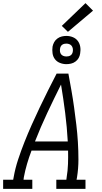

<svg xmlns="http://www.w3.org/2000/svg" viewBox="-33 -1204 653 1224"><path d="M-13 0V-58H51L54 -74Q64 -131 82.5 -187Q101 -243 123 -298.5Q145 -354 169.5 -409Q194 -464 220 -518.5Q246 -573 273 -627Q300 -681 328 -735H403Q413 -681 422.5 -627Q432 -573 439.5 -518.5Q447 -464 453.5 -409.5Q460 -355 463.5 -299Q467 -243 467 -186.5Q467 -130 458 -74L455 -58H512V0H326V-58H390L392 -74Q399 -116 400.5 -159Q402 -202 401 -244H168Q152 -202 139.5 -159.5Q127 -117 119 -74L117 -58H173V0ZM399 -302Q394 -394 382.5 -484.5Q371 -575 356 -665Q311 -575 268.5 -484.5Q226 -394 190 -302ZM390 -795Q369 -795 349 -803Q329 -811 317 -827Q305 -843 302 -864Q299 -885 302 -907Q305 -922 312.5 -935.5Q320 -949 333 -958.5Q346 -968 361 -971.5Q376 -975 390 -975Q412 -975 431.5 -967Q451 -959 463 -943Q475 -927 478.5 -906Q482 -885 478 -863Q476 -848 468.5 -834.5Q461 -821 448 -811.5Q435 -802 420 -798.5Q405 -795 390 -795ZM390 -844Q397 -844 404 -845.5Q411 -847 417 -851Q423 -855 426.5 -861.5Q430 -868 431 -875Q433 -885 431 -895Q429 -905 423.5 -912Q418 -919 409 -922.5Q400 -926 390 -926Q383 -926 376.5 -924.5Q370 -923 364 -919Q358 -915 354.5 -908.5Q351 -902 350 -895Q348 -885 349.5 -875Q351 -865 356.5 -858Q362 -851 371 -847.5Q380 -844 390 -844ZM400 -1001 361 -1039 512 -1184 560 -1136Z"/></svg>

Font: Iosevka Curly Slab LtEx
Style: Italic
Weight: 300
Width: 7
Italic angle: -9°
Monospace: yes
Designer: Belleve Invis
Foundry: Belleve Invis
Version: Version 11.1.0; ttfautohint (v1.8.3)